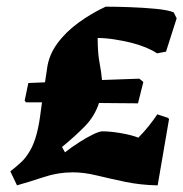

<svg xmlns="http://www.w3.org/2000/svg" viewBox="-20 -544 550 576"><path d="M31 12 11 -30Q29 -44 43 -57Q57 -70 67 -87Q90 -122 100 -193L106 -237H58L54 -242L65 -295L115 -297L121 -337Q126 -378 151.5 -413Q177 -448 215.5 -476Q254 -504 297 -524Q329 -524 370 -522.5Q411 -521 447.5 -517.5Q484 -514 501 -507L510 -489L478 -389L451 -384Q438 -393 417.5 -401.5Q397 -410 373 -416Q348 -422 322 -426Q296 -430 273 -430Q273 -385 278.5 -356.5Q284 -328 286 -304L398 -308L410 -298L394 -234L277 -235Q264 -195 234 -164.5Q204 -134 166 -103L175 -87Q194 -102 216.5 -116.5Q239 -131 258.5 -140.5Q278 -150 287 -150Q311 -150 343 -144.5Q375 -139 395 -131Q412 -148 427 -167Q442 -186 452 -201L485 -190L487 -186L453 12H451Q401 11 355.5 1.5Q310 -8 271 -17.5Q232 -27 199 -27Q154 -27 112 -13Q70 1 31 12Z"/></svg>

Font: Labrada Black
Style: Italic
Weight: 900
Italic angle: -7°
Designer: Mercedes Jáuregui
Foundry: Omnibus-Type Team
Version: Version 1.000; ttfautohint (v1.8.4.7-5d5b)